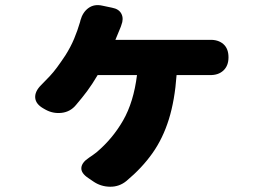

<svg xmlns="http://www.w3.org/2000/svg" viewBox="-20 -642 1040 747"><path d="M416 -612Q443 -607 452.5 -588Q462 -569 452 -544Q452 -544 450 -538L429 -487H775Q782 -487 788 -487Q794 -487 796 -487Q829 -488 849 -470.5Q869 -453 869 -419Q869 -386 849 -367.5Q829 -349 796 -350Q793 -350 785.5 -350Q778 -350 775 -350H667Q660 -252 637 -178Q614 -104 573.5 -46.5Q533 11 472 62Q444 85 408 84.5Q372 84 343 64L324 51Q295 32 296.5 11Q298 -10 327 -29Q330 -31 339.5 -37.5Q349 -44 355 -49Q418 -102 459 -173.5Q500 -245 513 -350H360Q338 -313 319 -287.5Q300 -262 276 -234Q254 -207 220 -203Q186 -199 156 -216L149 -220Q119 -237 117 -261.5Q115 -286 140 -311Q159 -330 173.5 -345.5Q188 -361 202 -380Q216 -399 234 -426Q255 -459 268.5 -491.5Q282 -524 291 -555Q291 -555 292 -558.5Q293 -562 293 -563Q302 -595 324.5 -611Q347 -627 378 -620Z"/></svg>

Font: Chiron GoRound TC H
Style: Regular
Weight: 900
Designer: Ryoko NISHIZUKA 西塚涼子 (kana, bopomofo & ideographs); Paul D. Hunt (Latin, Greek & Cyrillic); Sandoll Communications 산돌커뮤니
Foundry: Adobe
Version: Version 1.000;hotconv 1.1.1;makeotfexe 2.6.0